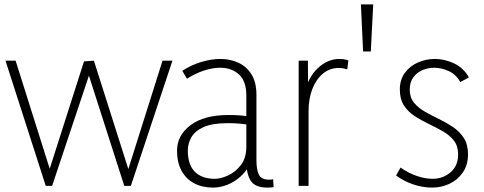

<svg xmlns="http://www.w3.org/2000/svg" viewBox="-20 -845 2202 873"><path d="M188 0 5 -569H51L212 -59H200L362 -566L407 -569L569 -59H558L719 -569H764L575 0H545L376 -527H393L217 0Z M1100 -115 1121 -109Q1104 -70 1075.5 -44Q1047 -18 1014 -5Q981 8 949 8Q900 8 863 -11.5Q826 -31 805.5 -68.5Q785 -106 785 -160Q785 -230 846.5 -276Q908 -322 1018 -322Q1047 -322 1069.5 -320.5Q1092 -319 1115 -314V-277Q1090 -281 1067.5 -283Q1045 -285 1016 -285Q946 -285 906.5 -267.5Q867 -250 850.5 -221.5Q834 -193 834 -160Q834 -96 866 -64Q898 -32 957 -32Q984 -32 1017.5 -47.5Q1051 -63 1075.5 -95Q1100 -127 1100 -178V-411Q1100 -476 1066.5 -506.5Q1033 -537 981 -537Q946 -537 907 -524Q868 -511 830 -487L809 -523Q850 -550 896 -563.5Q942 -577 982 -577Q1027 -577 1064.5 -559.5Q1102 -542 1124 -506Q1146 -470 1146 -414V-117Q1146 -72 1157.5 -50Q1169 -28 1204 -28Q1209 -28 1213 -28.5Q1217 -29 1222 -30L1224 6Q1217 7 1209.5 7.5Q1202 8 1195 8Q1141 8 1120.5 -22.5Q1100 -53 1100 -115Z M1338 0V-569H1380L1381 -423H1366Q1381 -494 1425.5 -535.5Q1470 -577 1524 -577Q1534 -577 1544 -575.5Q1554 -574 1564 -570L1559 -530Q1538 -536 1520 -536Q1479 -536 1448 -510Q1417 -484 1400 -440Q1383 -396 1383 -340V0Z M1666 -611H1631L1621 -825H1677Z M1945 8Q1903 8 1860.5 -6Q1818 -20 1781 -47L1801 -83Q1837 -58 1875 -45Q1913 -32 1947 -32Q1994 -32 2028.5 -61.5Q2063 -91 2063 -143Q2063 -181 2044 -205.5Q2025 -230 1994.5 -247.5Q1964 -265 1930.5 -281Q1897 -297 1866.5 -316.5Q1836 -336 1817 -365Q1798 -394 1798 -438Q1798 -483 1821 -514Q1844 -545 1880.5 -561Q1917 -577 1957 -577Q2002 -577 2045 -556.5Q2088 -536 2112 -493L2073 -472Q2054 -506 2021 -521.5Q1988 -537 1954 -537Q1926 -537 1900.5 -526Q1875 -515 1859 -493Q1843 -471 1843 -438Q1843 -402 1862 -378.5Q1881 -355 1911.5 -337.5Q1942 -320 1975.5 -304Q2009 -288 2039.5 -267.5Q2070 -247 2089 -217.5Q2108 -188 2108 -143Q2108 -95 2084.5 -61Q2061 -27 2024 -9.5Q1987 8 1945 8Z"/></svg>

Font: Yaldevi ExtraLight ExtraLight
Style: Regular
Weight: 250
Version: Version 1.100